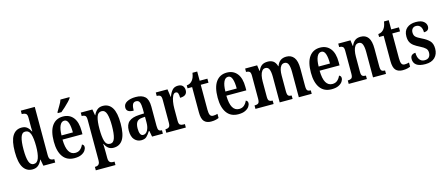

<svg xmlns="http://www.w3.org/2000/svg" viewBox="-58 -1503 5752 2472"><g transform="rotate(-15 2818.5 -267.0)"><path d="M201 10Q123 10 80.5 -56.5Q38 -123 38 -267Q38 -412 80.5 -479.5Q123 -547 202 -547Q248 -547 275 -524Q302 -501 320 -464H324Q322 -487 322 -515.5Q322 -544 322 -572V-647Q322 -691 302.5 -702.5Q283 -714 257 -714H250V-760H436V-120Q436 -75 452 -60.5Q468 -46 497 -46H505V0H347L331 -86H328Q309 -41 279 -15.5Q249 10 201 10ZM234 -53Q282 -53 302 -110Q322 -167 322 -268Q322 -372 303 -428.5Q284 -485 233 -485Q190 -485 172 -428.5Q154 -372 154 -267Q154 -159 172.5 -106Q191 -53 234 -53Z M762 10Q661 10 609 -62Q557 -134 557 -264Q557 -405 608.5 -476Q660 -547 753 -547Q839 -547 888.5 -485.5Q938 -424 938 -305V-261H672Q674 -154 703.5 -103.5Q733 -53 789 -53Q830 -53 856.5 -77Q883 -101 897 -135Q908 -131 915.5 -122Q923 -113 923 -97Q923 -74 906.5 -49.5Q890 -25 854.5 -7.5Q819 10 762 10ZM825 -316Q825 -396 809 -443.5Q793 -491 756 -491Q718 -491 696.5 -445.5Q675 -400 674 -316ZM701 -619Q721 -655 745 -693.5Q769 -732 780 -766H900V-756Q890 -739 864 -711.5Q838 -684 807 -655.5Q776 -627 750 -606H701Z M984 232V186H993Q1006 186 1019.5 181Q1033 176 1042 161.5Q1051 147 1051 117V-421Q1051 -466 1036 -478Q1021 -490 997 -490H989V-536H1144L1158 -455H1161Q1178 -495 1207.5 -520.5Q1237 -546 1284 -546Q1364 -546 1406.5 -479Q1449 -412 1449 -268Q1449 -123 1406.5 -56Q1364 11 1282 11Q1240 11 1212.5 -11Q1185 -33 1168 -71H1164Q1165 -48 1166 -19.5Q1167 9 1167 42V119Q1167 148 1176 162.5Q1185 177 1198.5 181.5Q1212 186 1224 186H1246V232ZM1253 -50Q1297 -50 1315 -106.5Q1333 -163 1333 -270Q1333 -374 1315 -429Q1297 -484 1254 -484Q1202 -484 1184.5 -427Q1167 -370 1167 -270Q1167 -163 1184.5 -106.5Q1202 -50 1253 -50Z M1651 10Q1599 10 1562.5 -29.5Q1526 -69 1526 -151Q1526 -232 1571 -270Q1616 -308 1707 -312L1773 -315V-373Q1773 -430 1761 -461.5Q1749 -493 1713 -493Q1679 -493 1666.5 -464Q1654 -435 1654 -384Q1559 -384 1559 -449Q1559 -497 1605.5 -522Q1652 -547 1722 -547Q1804 -547 1845.5 -508.5Q1887 -470 1887 -375V-118Q1887 -76 1898 -61Q1909 -46 1937 -46H1940V0H1796L1781 -79H1774Q1748 -38 1723.5 -14Q1699 10 1651 10ZM1692 -50Q1729 -50 1751.5 -90Q1774 -130 1774 -191V-270L1736 -267Q1683 -263 1663 -233Q1643 -203 1643 -146Q1643 -102 1655 -76Q1667 -50 1692 -50Z M1986 0V-46H1989Q2016 -46 2033.5 -58.5Q2051 -71 2051 -118V-422Q2051 -466 2035 -478Q2019 -490 1992 -490H1989V-536H2145L2160 -432H2163Q2181 -483 2209 -515Q2237 -547 2286 -547Q2329 -547 2349 -524Q2369 -501 2369 -465Q2369 -389 2274 -389Q2274 -430 2266 -450Q2258 -470 2235 -470Q2212 -470 2196.5 -440Q2181 -410 2173.5 -365.5Q2166 -321 2166 -276V-113Q2166 -69 2182 -57.5Q2198 -46 2223 -46H2246V0Z M2581 10Q2522 10 2490.5 -24.5Q2459 -59 2459 -146V-482H2398V-521Q2426 -524 2444.5 -535Q2463 -546 2475 -562Q2487 -577 2496 -599Q2505 -621 2511 -659H2574V-536H2677V-482H2574V-151Q2574 -101 2585.5 -78.5Q2597 -56 2626 -56Q2657 -56 2685 -65V-10Q2671 -3 2645 3.5Q2619 10 2581 10Z M2946 10Q2845 10 2793 -62Q2741 -134 2741 -264Q2741 -405 2792.5 -476Q2844 -547 2937 -547Q3023 -547 3072.5 -485.5Q3122 -424 3122 -305V-261H2856Q2858 -154 2887.5 -103.5Q2917 -53 2973 -53Q3014 -53 3040.5 -77Q3067 -101 3081 -135Q3092 -131 3099.5 -122Q3107 -113 3107 -97Q3107 -74 3090.5 -49.5Q3074 -25 3038.5 -7.5Q3003 10 2946 10ZM3009 -316Q3009 -396 2993 -443.5Q2977 -491 2940 -491Q2902 -491 2880.5 -445.5Q2859 -400 2858 -316Z M3174 0V-46H3183Q3210 -46 3225.5 -58.5Q3241 -71 3241 -117V-423Q3241 -467 3225 -479Q3209 -491 3182 -491H3180V-536H3340L3351 -459H3356Q3374 -505 3403.5 -526Q3433 -547 3483 -547Q3525 -547 3555 -526.5Q3585 -506 3600 -454H3603Q3621 -503 3652.5 -525Q3684 -547 3731 -547Q3795 -547 3831 -500.5Q3867 -454 3867 -352V-118Q3867 -71 3881 -58.5Q3895 -46 3922 -46H3924V0H3752V-339Q3752 -404 3737.5 -439.5Q3723 -475 3687 -475Q3659 -475 3642 -454.5Q3625 -434 3618 -401Q3611 -368 3611 -329V-118Q3611 -71 3625 -58.5Q3639 -46 3665 -46H3669V0H3497V-339Q3497 -404 3483 -439.5Q3469 -475 3432 -475Q3405 -475 3387.5 -452.5Q3370 -430 3362.5 -394Q3355 -358 3355 -316V-113Q3355 -69 3371 -57.5Q3387 -46 3414 -46H3416V0Z M4189 10Q4088 10 4036 -62Q3984 -134 3984 -264Q3984 -405 4035.5 -476Q4087 -547 4180 -547Q4266 -547 4315.5 -485.5Q4365 -424 4365 -305V-261H4099Q4101 -154 4130.5 -103.5Q4160 -53 4216 -53Q4257 -53 4283.5 -77Q4310 -101 4324 -135Q4335 -131 4342.5 -122Q4350 -113 4350 -97Q4350 -74 4333.5 -49.5Q4317 -25 4281.5 -7.5Q4246 10 4189 10ZM4252 -316Q4252 -396 4236 -443.5Q4220 -491 4183 -491Q4145 -491 4123.5 -445.5Q4102 -400 4101 -316Z M4417 0V-46H4423Q4450 -46 4467 -58.5Q4484 -71 4484 -117V-423Q4484 -466 4467.5 -478Q4451 -490 4425 -490H4421V-536H4584L4594 -459H4598Q4617 -504 4646 -525.5Q4675 -547 4722 -547Q4787 -547 4821 -500.5Q4855 -454 4855 -352V-118Q4855 -71 4869 -58.5Q4883 -46 4910 -46H4914V0H4741V-339Q4741 -403 4727 -439.5Q4713 -476 4677 -476Q4646 -476 4629 -453Q4612 -430 4604.5 -393.5Q4597 -357 4597 -316V-113Q4597 -69 4612.5 -57.5Q4628 -46 4655 -46H4659V0Z M5134 10Q5075 10 5043.5 -24.5Q5012 -59 5012 -146V-482H4951V-521Q4979 -524 4997.5 -535Q5016 -546 5028 -562Q5040 -577 5049 -599Q5058 -621 5064 -659H5127V-536H5230V-482H5127V-151Q5127 -101 5138.5 -78.5Q5150 -56 5179 -56Q5210 -56 5238 -65V-10Q5224 -3 5198 3.5Q5172 10 5134 10Z M5439 10Q5358 10 5320 -18.5Q5282 -47 5282 -98Q5282 -135 5302.5 -150Q5323 -165 5350 -165Q5350 -108 5373.5 -74.5Q5397 -41 5441 -41Q5482 -41 5501 -63Q5520 -85 5520 -123Q5520 -157 5499 -178.5Q5478 -200 5428 -225Q5381 -248 5351 -270.5Q5321 -293 5306.5 -323Q5292 -353 5292 -398Q5292 -471 5337 -508.5Q5382 -546 5456 -546Q5527 -546 5560.5 -517.5Q5594 -489 5594 -452Q5594 -391 5525 -391Q5525 -443 5503.5 -469.5Q5482 -496 5446 -496Q5416 -496 5398.5 -477Q5381 -458 5381 -426Q5381 -388 5402 -367.5Q5423 -347 5478 -321Q5541 -291 5575.5 -255Q5610 -219 5610 -151Q5610 -78 5565.5 -34Q5521 10 5439 10Z"/></g></svg>

Font: Noto Serif ExtraCondensed SemiBold
Style: Regular
Weight: 600
Width: 2
Designer: Monotype Design Team
Foundry: Monotype Imaging Inc.
Version: Version 2.015; ttfautohint (v1.8.4.7-5d5b)